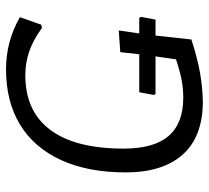

<svg xmlns="http://www.w3.org/2000/svg" viewBox="-48 -638 693 637"><g transform="rotate(-90 298.5 -319.5)"><path d="M552 -150H499L486 -31Q424 -11 376 -2.5Q328 6 281 7Q164 7 104.5 -59.5Q45 -126 45 -249Q45 -374 86 -463.5Q127 -553 203.5 -599.5Q280 -646 387 -646Q480 -646 560 -600L535 -529L524 -527Q484 -556 446.5 -569Q409 -582 367 -582Q248 -582 186 -499Q124 -416 124 -256Q124 -155 166 -106.5Q208 -58 293 -58Q322 -58 349.5 -63Q377 -68 420 -82L430 -150H305L302 -156L311 -204H437L444 -267L516 -272L506 -204H558L561 -198Z"/></g></svg>

Font: Alegreya Sans SC
Style: Italic
Weight: 400
Italic angle: -7°
Designer: Juan Pablo del Peral
Foundry: Huerta Tipografica
Version: Version 2.008; ttfautohint (v1.6)